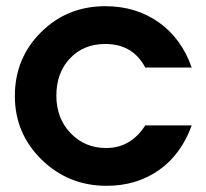

<svg xmlns="http://www.w3.org/2000/svg" viewBox="-20 -587 665 620"><path d="M449 -182H599Q565 -88 493 -37.5Q421 13 324 13Q201 13 114.5 -71.5Q28 -156 28 -277Q28 -399 112.5 -483Q197 -567 320 -567Q419 -567 492.5 -515Q566 -463 599 -369H449Q409 -445 320 -445Q250 -445 206 -398.5Q162 -352 162 -278Q162 -205 208 -157Q254 -109 323 -109Q402 -109 449 -182Z"/></svg>

Font: Involve
Style: Bold
Weight: 700
Designer: Stefan Peev
Foundry: Context Ltd.
Version: Version 1.001